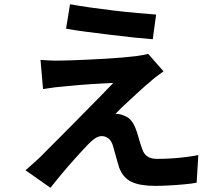

<svg xmlns="http://www.w3.org/2000/svg" viewBox="-20 -831 1040 910"><path d="M312 -811Q354 -803 408 -795.5Q462 -788 519.5 -781Q577 -774 629.5 -769.5Q682 -765 720 -762L704 -645Q665 -648 612.5 -653.5Q560 -659 503.5 -666Q447 -673 392 -680Q337 -687 293 -695ZM755 -493Q735 -479 719 -466.5Q703 -454 690 -442Q672 -428 648.5 -406Q625 -384 600 -361.5Q575 -339 555.5 -320Q536 -301 527 -291Q533 -292 545 -290Q557 -288 565 -284Q587 -277 601 -260.5Q615 -244 625 -216Q630 -203 634.5 -186.5Q639 -170 644 -154Q649 -138 654 -125Q661 -102 678 -90Q695 -78 724 -78Q763 -78 798 -80.5Q833 -83 864 -87Q895 -91 920 -96L912 35Q892 39 855.5 42.5Q819 46 780.5 48Q742 50 716 50Q645 50 604.5 31.5Q564 13 545 -36Q541 -51 535 -70Q529 -89 524.5 -107.5Q520 -126 516 -138Q508 -165 493 -175.5Q478 -186 463 -186Q447 -186 431 -175.5Q415 -165 397 -146Q387 -136 372.5 -120Q358 -104 339.5 -84Q321 -64 301.5 -41Q282 -18 261 7Q240 32 219 59L101 -24Q114 -36 132 -51.5Q150 -67 170 -86Q183 -99 207 -123.5Q231 -148 262.5 -179Q294 -210 328.5 -245.5Q363 -281 398 -316Q433 -351 463.5 -382.5Q494 -414 517 -438Q496 -437 470 -435.5Q444 -434 416 -432.5Q388 -431 361 -428.5Q334 -426 311 -424Q288 -422 270 -420Q244 -418 222 -414.5Q200 -411 184 -409L172 -547Q189 -546 215 -544.5Q241 -543 268 -544Q282 -544 314.5 -545Q347 -546 390 -548Q433 -550 477.5 -552.5Q522 -555 561.5 -558.5Q601 -562 625 -565Q639 -567 656.5 -570Q674 -573 682 -576Z"/></svg>

Font: Noto Sans SC Thin
Style: Bold
Weight: 700
Version: Version 2.004-H2;hotconv 1.0.118;makeotfexe 2.5.65603